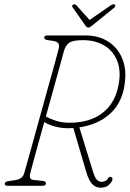

<svg xmlns="http://www.w3.org/2000/svg" viewBox="-20 -865 604 894"><path d="M501.5 -22.5Q493.5 -7.5 480.5 0.8Q467.5 9 447.5 9Q425.5 9 409.5 -7.8Q393.5 -24.5 382 -63L321.5 -269Q312 -268 302 -268Q268.5 -267.5 238.8 -275.2Q209 -283 186 -296.5Q170.5 -241.5 157 -192Q143.5 -142.5 133.8 -106.8Q124 -71 120.5 -57Q113.5 -29.5 136.5 -27L176.5 -23Q194 -21 194 -11.5Q194 0 177 0H13.5Q1.5 0 2.5 -10.5Q2.5 -15.5 7.2 -18Q12 -20.5 24.5 -22.5L50 -26Q66 -28.5 77.2 -36Q88.5 -43.5 92.5 -58Q97.5 -75 110 -119.8Q122.5 -164.5 139.2 -225Q156 -285.5 174.2 -351.5Q192.5 -417.5 209.2 -477.2Q226 -537 237.8 -580.2Q249.5 -623.5 253 -637.5Q257 -654 251.8 -662.8Q246.5 -671.5 227.5 -674.5L201 -678.5Q191.5 -680 188.8 -683.2Q186 -686.5 186 -691Q186.5 -700 201.5 -700H379Q441.5 -700 487.2 -669.2Q533 -638.5 552.8 -582.8Q572.5 -527 556.5 -451Q540.5 -374.5 485.2 -329Q430 -283.5 349.5 -272L413.5 -64.5Q422 -37 431.5 -27.8Q441 -18.5 453.5 -18.5Q474 -18.5 484 -35.5Q489.5 -45 498.5 -40Q507.5 -34 501.5 -22.5ZM277.5 -627Q273.5 -611 260.5 -564Q247.5 -517 229.8 -453.2Q212 -389.5 193.5 -323Q211.5 -312 240 -302.8Q268.5 -293.5 303.5 -293.5Q394.5 -293.5 452.5 -335.5Q510.5 -377.5 529 -455.5Q545.5 -525.5 528 -575.2Q510.5 -625 468 -651.5Q425.5 -678 366.5 -678Q319.5 -678 302.5 -666Q285.5 -654 277.5 -627ZM408.5 -745.5Q397 -736.5 392 -736.5Q385 -736.5 378 -745.5L318 -831Q312.5 -839 321 -843.5Q329 -848 336 -840L397 -772L495.5 -840Q508 -848.5 514.5 -843.5Q517 -841.5 516.8 -837.5Q516.5 -833.5 514 -831Z"/></svg>

Font: Fraunces144ptSuperSoftThinItalic
Style: Italic
Weight: 100
Italic angle: -16°
Version: Version 1.000;[0bf87f6ff]